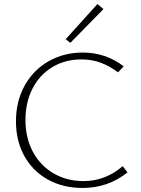

<svg xmlns="http://www.w3.org/2000/svg" viewBox="-20 -924 697 950"><path d="M59 -324Q59 -423 102 -500.5Q145 -578 220.5 -621Q296 -664 390 -664Q502 -664 592 -596L564 -566Q523 -597 479 -613.5Q435 -630 383 -630Q302 -630 239 -592Q176 -554 141 -486Q106 -418 106 -330Q106 -241 143 -172.5Q180 -104 245.5 -66Q311 -28 393 -28Q502 -28 587 -102L611 -71Q514 6 389 6Q292 6 217 -35.5Q142 -77 100.5 -152Q59 -227 59 -324ZM305 -730 462 -904 492 -879 328 -712Z"/></svg>

Font: Ysabeau Light
Style: Regular
Weight: 300
Designer: Christian Thalmann (Catharsis Fonts)
Version: Version 0.003